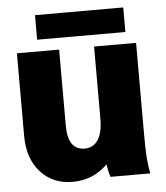

<svg xmlns="http://www.w3.org/2000/svg" viewBox="-50 -713 660 765"><g transform="rotate(-5 280.0 -330.5)"><path d="M521 0H361.8Q355 -19 350.1 -50.8Q292.5 6.8 210 6.8Q130.9 6.8 82 -47.6Q33.2 -102.1 33.2 -192.9V-522.9H202.1V-217.8Q202.1 -121.1 270 -121.1Q303.7 -121.1 322.8 -149.7Q341.8 -178.2 341.8 -233.9V-522.9H509.8V-163.1Q509.8 -98.6 512 -65.9Q514.2 -33.2 521 0ZM118.2 -569.8V-668H471.2V-569.8Z"/></g></svg>

Font: LT Superior Black
Style: Regular
Weight: 900
Designer: Daniel Lyons
Foundry: LyonsType
Version: Version 2.005